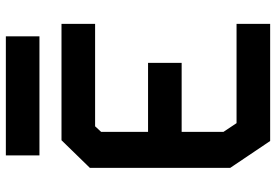

<svg xmlns="http://www.w3.org/2000/svg" viewBox="-160 -760 921 640"><g transform="rotate(-90 300.0 -440.5)"><path d="M152 -695.5 60 -601V-133L149.5 0H540V-112H209L180 -155.5V-295H410V-407H180V-563.5L198.5 -583.5H540V-695.5ZM498.5 -769V-881H101.5V-769Z"/></g></svg>

Font: Kode
Style: Regular
Weight: 400
Monospace: yes
Designer: Isa Ozler
Foundry: Kadena LLC
Version: Version 1.000;gftools[0.9.28]